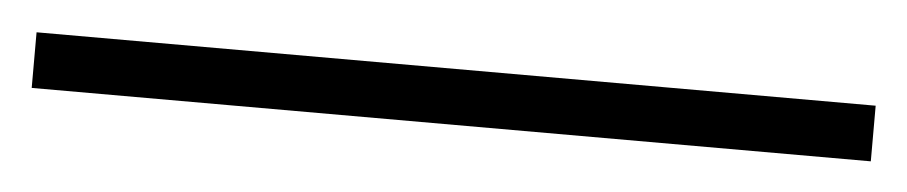

<svg xmlns="http://www.w3.org/2000/svg" viewBox="-32 37 619 131"><g transform="rotate(5 277.5 103.0)"><path d="M-9.8 122.1V84H564.9V122.1Z"/></g></svg>

Font: TypoPRO Liberation Sans
Style: Bold
Weight: 700
Designer: Steve Matteson
Foundry: Ascender Corporation
Version: Version 2.00.1